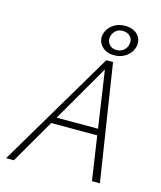

<svg xmlns="http://www.w3.org/2000/svg" viewBox="-126 -957 880 1048"><g transform="rotate(15 314.0 -433.0)"><path d="M494 0 401 -632H419L53 0H9L399 -658H437L539 0ZM173 -249 192 -285H469L480 -249ZM433 -695Q386 -695 360.5 -724Q335 -753 344 -791Q352 -823 381 -844.5Q410 -866 450 -866Q482 -866 504 -853.5Q526 -841 535.5 -819.5Q545 -798 539 -771Q530 -737 500.5 -716Q471 -695 433 -695ZM438 -726Q461 -726 477 -739Q493 -752 498 -772Q505 -801 488.5 -818.5Q472 -836 445 -836Q422 -836 406.5 -823Q391 -810 386 -790Q380 -766 394.5 -746Q409 -726 438 -726Z"/></g></svg>

Font: Ysabeau ExtraLight
Style: Italic
Weight: 250
Italic angle: -12°
Version: Version 2.000;gftools[0.9.27.dev2+g8671c4b]